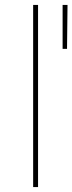

<svg xmlns="http://www.w3.org/2000/svg" viewBox="-20 -762 295 782"><path d="M115 -742H135V0H115ZM235 -742H255L253 -563H235Z"/></svg>

Font: Gontserrat Thin
Style: Regular
Weight: 250
Designer: Julieta Ulanovsky
Foundry: Julieta Ulanovsky
Version: Version 6.001